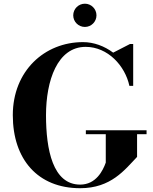

<svg xmlns="http://www.w3.org/2000/svg" viewBox="-20 -982 809 1012"><path d="M366 -901C366 -867.5 393.5 -840 427.5 -840C461 -840 488.5 -867.5 488.5 -901C488.5 -935 461 -962.5 427.5 -962.5C393.5 -962.5 366 -935 366 -901ZM432.5 -295.5V-274.5H537.5V-125C522.5 -83 486.5 -9 402.5 -9C258.5 -9 222.5 -193 222.5 -375C222.5 -557 282.5 -735 431.5 -735C548.5 -735 639.5 -635 662 -529.5H682V-750H665L576.5 -704.5C530.5 -739 474.5 -760 417.5 -760C214.5 -760 47.5 -608 47.5 -375C47.5 -142 179.5 10 402.5 10C565.5 10 637.5 -87 702.5 -155V-274.5H752.5V-295.5Z"/></svg>

Font: Bodoni* 11pt
Style: Bold
Weight: 700
Version: Version 2.3